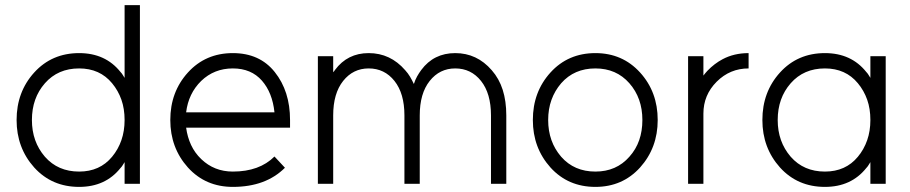

<svg xmlns="http://www.w3.org/2000/svg" viewBox="-20 -720 3563 752"><path d="M290 -452Q207 -452 156 -394Q105 -336 105 -250Q105 -165 156 -106Q207 -48 290 -48Q371 -48 419 -106Q443 -135 455.5 -171Q468 -207 468 -250Q468 -294 455.5 -329.5Q443 -365 419 -394Q371 -452 290 -452ZM290 -512Q393 -512 452 -438Q457 -433 460.5 -427Q464 -421 468 -415V-700H528V0H468V-85Q464 -79 460.5 -73Q457 -67 452 -62Q393 12 290 12Q183 12 114 -64Q45 -141 45 -250Q45 -360 114 -436Q183 -512 290 -512Z M1116 -220V-250Q1116 -363 1056 -438Q997 -512 892 -512Q785 -512 716 -436Q647 -360 647 -250Q647 -141 716 -64Q785 12 892 12Q1021 12 1096 -63L1055 -107Q996 -48 892 -48Q819 -48 768 -97Q743 -121 728.5 -152Q714 -183 709 -220ZM892 -452Q964 -452 1006 -404Q1047 -357 1055 -280H709Q718 -354 768 -403Q819 -452 892 -452Z M1963 0V-268Q1963 -324 1949 -368Q1935 -412 1906 -445Q1848 -512 1763 -512Q1679 -512 1630 -446Q1621 -434 1613.5 -420.5Q1606 -407 1601 -391Q1594 -406 1586 -419.5Q1578 -433 1567 -445Q1509 -512 1424 -512Q1341 -512 1292 -446Q1291 -444 1289 -441.5Q1287 -439 1285 -437V-500H1225V0H1285V-268Q1285 -354 1324 -403Q1363 -452 1424 -452Q1486 -452 1525 -403Q1564 -354 1564 -268V0H1624V-268Q1624 -354 1663 -403Q1702 -452 1763 -452Q1825 -452 1864 -403Q1903 -354 1903 -268V0Z M2312 -452Q2394 -452 2445 -394Q2496 -336 2496 -250Q2496 -207 2483.5 -171Q2471 -135 2445 -106Q2394 -48 2312 -48Q2229 -48 2178 -106Q2127 -165 2127 -250Q2127 -293 2140 -329Q2153 -365 2178 -394Q2229 -452 2312 -452ZM2312 -512Q2205 -512 2136 -436Q2067 -360 2067 -250Q2067 -141 2136 -64Q2205 12 2312 12Q2418 12 2487 -64Q2556 -141 2556 -250Q2556 -360 2487 -436Q2418 -512 2312 -512Z M2675 -500V0H2735V-275Q2735 -348 2787 -400Q2839 -452 2912 -452V-512Q2855 -512 2810 -488Q2778 -471 2751 -443Q2747 -439 2743 -434Q2739 -429 2735 -424V-500Z M3389 -500V-415Q3385 -421 3381.5 -427Q3378 -433 3373 -438Q3314 -512 3211 -512Q3104 -512 3035 -436Q2966 -360 2966 -250Q2966 -141 3035 -64Q3104 12 3211 12Q3314 12 3373 -62Q3378 -67 3381.5 -73Q3385 -79 3389 -85V0H3449V-500ZM3211 -452Q3292 -452 3340 -394Q3364 -365 3376.5 -329.5Q3389 -294 3389 -250Q3389 -207 3376.5 -171Q3364 -135 3340 -106Q3292 -48 3211 -48Q3128 -48 3077 -106Q3026 -165 3026 -250Q3026 -336 3077 -394Q3128 -452 3211 -452Z"/></svg>

Font: Unageo
Style: Light
Weight: 300
Designer: Richard Sepsi
Foundry: Richard Sepsi
Version: Version 2.000